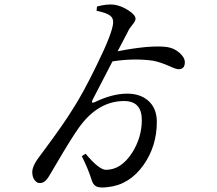

<svg xmlns="http://www.w3.org/2000/svg" viewBox="-20 -799 970 857"><path d="M387 -2Q371 -51 345 -102L362 -113Q422 -41 453 -41Q520 -41 569 -116Q613 -185 613 -263Q613 -348 534 -348Q417 -348 332 -229Q299 -183 231 -67Q215 -40 208 -28Q194 -3 185 6Q173 18 159 18Q145 19 134.5 5Q124 -9 124 -31Q124 -60 161 -107Q168 -116 184 -138Q264 -246 301 -306Q349 -379 411 -507Q481 -649 485 -696Q487 -718 470.5 -730Q454 -742 411 -751L413 -770Q458 -782 490 -778Q522 -773 553.5 -752.5Q585 -732 585 -715Q585 -705 571 -688.5Q557 -672 551 -658L505 -570Q569 -583 630 -589Q693 -594 726 -589Q758 -584 781.5 -563Q805 -542 805 -521Q805 -490 777 -490Q766 -490 738 -503Q695 -522 663 -528Q579 -540 482 -525L393 -353Q389 -344 391 -341.5Q393 -339 403 -343Q481 -381 548 -381Q604 -381 640 -351Q680 -317 680 -255Q680 -147 621 -63Q558 26 462 36Q425 41 409.5 33Q394 25 387 -2Z"/></svg>

Font: GenRyuMin TW M
Style: Regular
Weight: 500
Version: Version 1.501;PS 1;hotconv 16.6.51;makeotf.lib2.5.65220